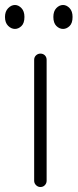

<svg xmlns="http://www.w3.org/2000/svg" viewBox="-34 -750 311 770"><path d="M153 -25Q153 -15 146 -7.5Q139 0 128 0Q118 0 110.5 -7.5Q103 -15 103 -25V-510Q103 -521 110.5 -528Q118 -535 128 -535Q139 -535 146 -528Q153 -521 153 -510ZM219 -730Q233 -730 245 -717.5Q257 -705 257 -682Q257 -657 245 -645.5Q233 -634 219 -634Q204 -634 192 -646Q180 -658 180 -682Q180 -705 192 -717.5Q204 -730 219 -730ZM26 -730Q40 -730 52 -717.5Q64 -705 64 -682Q64 -657 52 -645.5Q40 -634 26 -634Q11 -634 -1.5 -646.5Q-14 -659 -14 -682Q-14 -704 -1.5 -717Q11 -730 26 -730Z"/></svg>

Font: Hubballi
Style: Regular
Weight: 400
Designer: Erin McLaughlin
Version: Version 1.000; ttfautohint (v1.8.3)